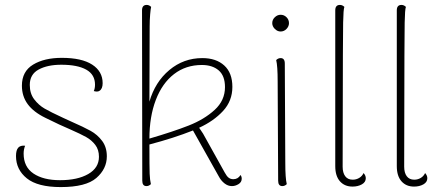

<svg xmlns="http://www.w3.org/2000/svg" viewBox="-20 -748 1788 780"><path d="M45 -114Q45 -138 54 -148Q63 -158 82 -156Q76 -141 76 -124Q76 -70 116 -43Q156 -16 224 -16Q295 -16 338.5 -41Q382 -66 382 -111Q382 -140 367 -159.5Q352 -179 329.5 -191.5Q307 -204 266 -222Q251 -228 221 -242Q212 -246 164 -269.5Q116 -293 92.5 -325Q69 -357 69 -400Q69 -458 114.5 -485.5Q160 -513 231 -513Q312 -513 354.5 -485.5Q397 -458 397 -410Q397 -387 384 -379Q380 -376 373 -376Q369 -376 361 -378Q366 -389 366 -404Q366 -445 330.5 -465Q295 -485 229 -485Q173 -485 137 -465.5Q101 -446 101 -403Q101 -368 119 -344.5Q137 -321 161 -307Q185 -293 237 -269L272 -253Q320 -232 348 -216.5Q376 -201 395 -175.5Q414 -150 414 -113Q414 -62 371.5 -25Q329 12 227 12Q133 12 89 -23.5Q45 -59 45 -114Z M962 -22Q962 -8 949 0Q936 8 922 8Q906 8 892 -3Q878 -14 869 -31L764 -218Q686 -187 587 -161Q587 -67 588 -42Q589 -17 593 0Q585 8 575 8Q558 8 558 -14L557 -706Q557 -728 576 -728Q586 -728 594 -720Q592 -713 590 -689.5Q588 -666 588 -640L587 -335Q610 -415 668 -463.5Q726 -512 802 -512Q858 -512 891 -482Q924 -452 924 -395Q924 -338 886 -297Q848 -256 789 -229Q792 -225 805 -205L893 -47Q901 -32 909 -26Q917 -20 928 -20Q947 -20 957 -37Q962 -31 962 -22ZM894 -394Q894 -440 868.5 -462Q843 -484 800 -484Q735 -484 687 -447Q639 -410 613 -342Q587 -274 587 -185Q683 -213 746.5 -238Q810 -263 852 -301.5Q894 -340 894 -394Z M1086 -654Q1086 -668 1096.5 -678Q1107 -688 1120 -688Q1134 -688 1144 -678Q1154 -668 1154 -654Q1154 -641 1144 -630.5Q1134 -620 1120 -620Q1107 -620 1096.5 -630.5Q1086 -641 1086 -654ZM1145 0Q1137 8 1127 8Q1110 8 1110 -14L1108 -417Q1108 -480 1102 -504Q1110 -512 1120 -512Q1137 -512 1137 -490L1139 -87Q1139 -24 1145 0Z M1342 -73V-706Q1342 -728 1361 -728Q1371 -728 1379 -720Q1375 -710 1374 -656.5Q1373 -603 1373 -524L1372 -71Q1372 -46 1382.5 -32Q1393 -18 1413 -18Q1427 -18 1439 -25Q1451 -32 1457 -45Q1466 -35 1466 -24Q1466 -8 1450 1Q1434 10 1412 10Q1380 10 1361 -11.5Q1342 -33 1342 -73Z M1592 -73V-706Q1592 -728 1611 -728Q1621 -728 1629 -720Q1625 -710 1624 -656.5Q1623 -603 1623 -524L1622 -71Q1622 -46 1632.5 -32Q1643 -18 1663 -18Q1677 -18 1689 -25Q1701 -32 1707 -45Q1716 -35 1716 -24Q1716 -8 1700 1Q1684 10 1662 10Q1630 10 1611 -11.5Q1592 -33 1592 -73Z"/></svg>

Font: Arima Madurai Thin
Style: Regular
Weight: 250
Designer: Joana Correia and Natanael Gama
Foundry: NDISCOVER
Version: Version 1.020; ttfautohint (v1.5) -l 7 -r 28 -G 50 -x 13 -D 